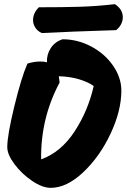

<svg xmlns="http://www.w3.org/2000/svg" viewBox="-20 -899 611 924"><path d="M139 -802Q139 -836 167 -864Q286 -864 366 -866.5Q446 -869 533 -879Q571 -854 571 -816Q571 -798 562.5 -782Q554 -766 539 -754Q315 -747 181 -740Q161 -749 150 -766Q139 -783 139 -802ZM564 -463Q564 -366 512 -255.5Q460 -145 380.5 -70Q301 5 224 5Q184 5 134.5 -28.5Q85 -62 50 -108.5Q15 -155 15 -191Q15 -248 49 -387.5Q83 -527 112 -593Q145 -603 174 -603Q194 -603 206 -599Q204 -636 224 -667Q244 -698 281 -710Q354 -710 419.5 -675Q485 -640 524.5 -582.5Q564 -525 564 -463ZM431 -485Q403 -505 358.5 -518Q314 -531 263 -532Q265 -522 267 -502Q175 -330 178 -132Q274 -167 339 -266.5Q404 -366 431 -485Z"/></svg>

Font: Mogra
Style: Regular
Weight: 400
Designer: Lipi Raval
Foundry: Lipi Raval
Version: Version 1.002;PS 1.002;hotconv 1.0.88;makeotf.lib2.5.647800;